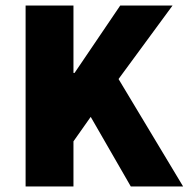

<svg xmlns="http://www.w3.org/2000/svg" viewBox="-20 -670 678 690"><path d="M72 0H244V-162L306 -250L450 0H638L406 -386L600 -650H412L248 -408H244V-650H72Z"/></svg>

Font: Giro Sans Black
Style: Regular
Weight: 900
Designer: Paul D. Hunt
Foundry: Adobe Systems Incorporated
Version: Version 1.000;PS 1.0;hotconv 1.0.88;makeotf.lib2.5.647800